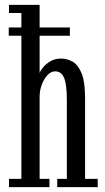

<svg xmlns="http://www.w3.org/2000/svg" viewBox="-20 -770 434 790"><path d="M16 -623V-657H267.5V-623ZM17 0V-34H68V-716.5H17V-750H143V-468.5Q144 -475.5 155 -490Q166 -504.5 185.5 -516.8Q205 -529 231.5 -529Q257 -529 279.5 -515.8Q302 -502.5 316 -467.8Q330 -433 330 -368V-34H382V0H215.5V-34H255V-358.5Q255 -423.5 243.5 -450Q232 -476.5 207 -476.5Q190.5 -476.5 176.2 -461.8Q162 -447 152.8 -423.8Q143.5 -400.5 143 -374V-34H183.5V0Z"/></svg>

Font: Imbue Thin 10pt
Style: Regular
Weight: 400
Version: Version 1.102